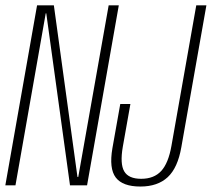

<svg xmlns="http://www.w3.org/2000/svg" viewBox="-42 -695 794 720"><path d="M-22 0H16L129.5 -645H131.5L220.5 0H284.5L403.5 -675H365.5L251.5 -31.5H248.5L160 -675H97ZM484.5 4.5Q549 4.5 586.8 -30.5Q624.5 -65.5 638 -143L732 -675H694L601 -148.5Q589.5 -83 562.5 -53.8Q535.5 -24.5 487.5 -24.5Q440 -24.5 423.8 -52.5Q407.5 -80.5 418.5 -144.5L447 -305H409L379.5 -139Q366.5 -63 392.2 -29.2Q418 4.5 484.5 4.5Z"/></svg>

Font: Anybody Condensed ExtraLight
Style: Italic
Weight: 250
Width: 3
Italic angle: -10°
Version: Version 1.113;gftools[0.9.25]